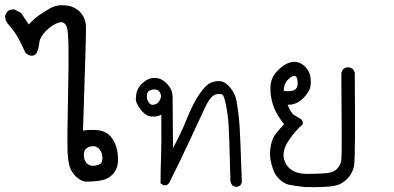

<svg xmlns="http://www.w3.org/2000/svg" viewBox="-28 -548 1548 754"><path d="M304.7 165Q285.2 160.2 269 144Q252.9 127.9 246.1 107.9Q239.3 87.9 237.3 46.4Q235.4 4.9 239.7 -200.7Q244.1 -406.2 235.8 -436.5Q227.5 -466.8 203.1 -459.5Q178.7 -452.1 153.8 -427.7Q128.9 -403.3 126.5 -380.9Q124 -358.4 116.2 -339.8Q99.6 -318.4 72.3 -339.8Q59.6 -368.2 44.9 -396Q30.3 -423.8 1 -457Q-8.8 -470.7 -7.8 -487.3L1 -502.9Q11.7 -512.7 29.3 -510.7L54.7 -497.1L85 -452.1Q109.4 -477.5 127 -489.3Q144.5 -501 169.4 -515.6Q194.3 -530.3 229.5 -526.9Q264.6 -523.4 286.6 -500.5Q308.6 -477.5 309.6 -441.9Q310.5 -406.2 297.9 -35.2Q334 -40 361.3 -36.1Q388.7 -32.2 406.7 -11.7Q424.8 8.8 431.2 38.6Q437.5 68.4 434.6 93.8Q431.6 119.1 413.6 137.7Q395.5 156.2 366.2 161.1Q336.9 166 304.7 165ZM366.2 95.7Q376 87.9 374 66.4Q372.1 44.9 357.4 33.2Q342.8 21.5 322.3 28.8Q301.8 36.1 301.3 58.6Q300.8 81.1 312.5 92.8Q324.2 104.5 339.8 103Q355.5 101.6 366.2 95.7Z M895.5 185.5 883.8 179.7Q878.9 172.9 877 164.1Q872.1 -43 868.2 -77.6Q864.3 -112.3 859.4 -136.2Q854.5 -160.2 849.1 -171.4Q843.8 -182.6 821.3 -177.7Q798.8 -172.9 776.4 -124Q753.9 -75.2 715.8 6.3Q677.7 87.9 636.7 169.9Q623 188.5 602.5 171.9Q602.5 111.3 604.5 69.8Q606.4 28.3 605.5 -97.7Q589.8 -88.9 567.4 -90.3Q544.9 -91.8 524.9 -117.2Q504.9 -142.6 505.4 -160.2Q505.9 -177.7 510.7 -191.4Q515.6 -205.1 527.3 -217.3Q539.1 -229.5 554.2 -236.8Q569.3 -244.1 589.8 -241.2Q610.4 -238.3 629.9 -216.8Q649.4 -195.3 649.9 -168Q650.4 -140.6 651.4 33.2Q682.6 -23.4 706.1 -82Q729.5 -140.6 754.4 -177.2Q779.3 -213.9 798.8 -222.7Q818.4 -231.4 837.9 -229Q857.4 -226.6 876.5 -203.6Q895.5 -180.7 900.9 -151.4Q906.2 -122.1 910.6 -81.5Q915 -41 921.9 168.9L916 179.7Q908.2 186.5 895.5 185.5ZM594.7 -147.5Q602.5 -157.2 604 -167.5Q605.5 -177.7 597.7 -188.5Q589.8 -199.2 570.8 -196.3Q551.8 -193.4 549.3 -176.8Q546.9 -160.2 555.2 -147Q563.5 -133.8 576.2 -136.7Q588.9 -139.6 594.7 -147.5Z M1168.9 186.5Q1124 181.6 1106 177.2Q1087.9 172.9 1070.8 157.2Q1053.7 141.6 1045.9 121.1Q1038.1 100.6 1034.7 81.1Q1031.2 61.5 1033.2 39.6Q1035.2 17.6 1043.5 -2.9Q1051.8 -23.4 1087.9 -59.6Q1054.7 -101.6 1043.5 -138.2Q1032.2 -174.8 1034.2 -208.5Q1036.1 -242.2 1058.1 -266.1Q1080.1 -290 1100.1 -298.8Q1120.1 -307.6 1138.2 -304.2Q1156.2 -300.8 1170.9 -285.6Q1185.5 -270.5 1189.9 -252Q1194.3 -233.4 1191.4 -210.9Q1188.5 -188.5 1162.6 -162.1Q1136.7 -135.7 1101.6 -136.7Q1113.3 -104.5 1128.9 -95.2Q1144.5 -85.9 1153.3 -80.6Q1162.1 -75.2 1161.1 -60.5Q1130.9 -33.2 1106.9 2Q1083 37.1 1085.9 66.4Q1088.9 95.7 1110.8 114.7Q1132.8 133.8 1174.8 134.8Q1212.9 134.8 1246.6 132.8Q1280.3 130.9 1294.9 115.7Q1309.6 100.6 1312.5 81.1Q1315.4 61.5 1312.5 -257.8Q1313.5 -269.5 1320.3 -276.4Q1329.1 -285.2 1344.7 -283.2L1358.4 -276.4L1365.2 -263.7Q1368.2 75.2 1362.3 104Q1356.4 132.8 1336.9 152.8Q1317.4 172.9 1297.4 178.7Q1277.3 184.6 1242.7 186Q1208 187.5 1168.9 186.5ZM1124 -192.4Q1133.8 -196.3 1138.2 -205.6Q1142.6 -214.8 1140.1 -232.9Q1137.7 -251 1126.5 -250Q1115.2 -249 1101.1 -233.4Q1086.9 -217.8 1085.9 -191.4Q1099.6 -187.5 1124 -192.4Z"/></svg>

Font: JasonHandwriting4
Style: Regular
Weight: 400
Version: Version 1.01.21